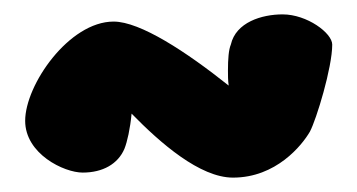

<svg xmlns="http://www.w3.org/2000/svg" viewBox="-20 -408 497 267"><path d="M373 -388C344 -388 308 -377 301 -346C298 -339 297 -326 297 -310C297 -303 297 -296 298 -289C239 -336 175 -378 138 -378C76 -378 15 -290 15 -240C15 -194 69 -168 95 -168C123 -168 144 -180 153 -201C157 -211 161 -229 163 -250C203 -209 258 -161 304 -161C364 -161 400 -206 411 -225C420 -242 442 -314 442 -346C442 -362 407 -388 373 -388Z"/></svg>

Font: Manosque
Style: Regular
Weight: 400
Designer: Ariel Martín Pérez
Foundry: Ariel Martín Pérez
Version: Version 1.005;hotconv 1.0.109;makeotfexe 2.5.65596